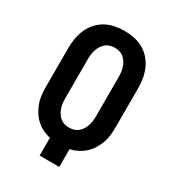

<svg xmlns="http://www.w3.org/2000/svg" viewBox="-180 -846 859 948"><g transform="rotate(30 250.0 -371.5)"><path d="M194 0V-101Q172 -106 151 -116.5Q130 -127 113 -142.5Q96 -158 84 -177.5Q72 -197 64 -218.5Q56 -240 53.5 -263Q51 -286 51 -309V-530Q51 -558 55.5 -585Q60 -612 71 -637.5Q82 -663 100.5 -684Q119 -705 143 -718.5Q167 -732 194.5 -737.5Q222 -743 250 -743Q278 -743 305.5 -737.5Q333 -732 357 -718.5Q381 -705 399.5 -684Q418 -663 429 -637.5Q440 -612 444.5 -585Q449 -558 449 -530V-309Q449 -286 446.5 -263Q444 -240 436 -218.5Q428 -197 416 -177.5Q404 -158 387 -142.5Q370 -127 349 -116.5Q328 -106 306 -101V0ZM250 -192Q264 -192 277.5 -196Q291 -200 301.5 -209Q312 -218 319 -229.5Q326 -241 330.5 -254.5Q335 -268 336.5 -281.5Q338 -295 338 -309V-530Q338 -544 336.5 -557.5Q335 -571 330.5 -584.5Q326 -598 319 -609.5Q312 -621 301.5 -630Q291 -639 277.5 -643Q264 -647 250 -647Q236 -647 222.5 -643Q209 -639 198.5 -630Q188 -621 181 -609.5Q174 -598 169.5 -584.5Q165 -571 163.5 -557.5Q162 -544 162 -530V-309Q162 -295 163.5 -281.5Q165 -268 169.5 -254.5Q174 -241 181 -229.5Q188 -218 198.5 -209Q209 -200 222.5 -196Q236 -192 250 -192Z"/></g></svg>

Font: Iosevka Term
Style: Bold
Weight: 700
Monospace: yes
Designer: Belleve Invis
Foundry: Belleve Invis
Version: Version 30.0.1